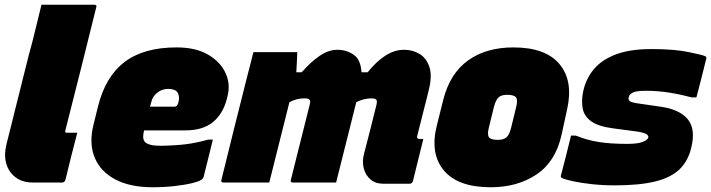

<svg xmlns="http://www.w3.org/2000/svg" viewBox="-20 -770 3000 810"><path d="M102 -540Q116 -589 129.5 -646Q143 -703 155 -750H378Q390 -750 386 -739Q354 -610 321.5 -480Q289 -350 256 -221Q254 -214 256 -212Q258 -210 265 -210H306Q293 -161 280.5 -111Q268 -61 256 -11Q252 0 242 0H118Q76 0 47 -21Q18 -42 7 -78Q-4 -114 7 -160Z M725 -570Q805 -570 857 -540Q909 -510 931 -463Q953 -416 940 -365L937 -353Q921 -290 878.5 -255Q836 -220 762 -220H588Q584 -206 584 -193.5Q584 -181 590 -173Q604 -155 657 -155Q720 -156 764 -161.5Q808 -167 858 -181H878Q868 -141 858.5 -102Q849 -63 839 -24Q838 -19 834 -15Q825 -6 793 2Q761 10 716.5 15Q672 20 624 20Q529 20 466.5 -13Q404 -46 379.5 -105Q355 -164 374 -242L393 -319Q424 -446 505 -508Q586 -570 725 -570ZM690 -395Q664 -395 644 -379.5Q624 -364 618 -339L613 -320H717Q722 -320 726 -324Q730 -328 733 -339Q739 -365 729 -380Q719 -395 690 -395Z M1049 -550H1234Q1234 -550 1233.5 -535Q1233 -520 1232 -500Q1231 -480 1230 -465H1253Q1290 -508 1328 -534Q1366 -560 1403 -560Q1441 -560 1471.5 -539.5Q1502 -519 1505 -465H1531Q1567 -510 1605.5 -535Q1644 -560 1685 -560Q1721 -560 1750 -542.5Q1779 -525 1791.5 -487.5Q1804 -450 1789 -391Q1782 -360 1768 -307Q1754 -254 1740 -196Q1738 -190 1741 -187Q1743 -184 1748 -184H1766Q1755 -140 1744 -95Q1733 -50 1722 -6Q1719 5 1708 5H1595Q1564 5 1543 -13Q1522 -31 1514.5 -60Q1507 -89 1516 -122Q1531 -179 1543 -227Q1555 -275 1568 -327Q1572 -344 1567.5 -349.5Q1563 -355 1546 -355Q1516 -355 1483 -339Q1473 -298 1458.5 -241Q1444 -184 1428.5 -121.5Q1413 -59 1398 0H1215Q1204 0 1207 -11Q1229 -98 1247.5 -172.5Q1266 -247 1286 -326Q1291 -344 1286 -349.5Q1281 -355 1264 -355Q1245 -355 1231 -351Q1217 -347 1201 -339Q1180 -254 1158.5 -169.5Q1137 -85 1116 0H922Q911 0 914 -11Q941 -121 968.5 -231.5Q996 -342 1024 -452Q1031 -479 1037.5 -504Q1044 -529 1049 -550Z M2146 -570Q2281 -570 2340 -500Q2399 -430 2373 -311L2349 -201Q2324 -88 2243.5 -34Q2163 20 2050 20Q1912 20 1852.5 -51Q1793 -122 1823 -241L1850 -349Q1878 -460 1954.5 -515Q2031 -570 2146 -570ZM2120 -370Q2095 -370 2083.5 -359.5Q2072 -349 2064 -320L2042 -230Q2035 -202 2043 -191Q2051 -180 2080 -180Q2105 -180 2117 -191Q2129 -202 2136 -230L2158 -320Q2165 -348 2157 -359Q2149 -370 2120 -370Z M2626 -163Q2671 -163 2692 -171.5Q2713 -180 2715 -190Q2717 -198 2705.5 -205Q2694 -212 2653 -217L2563 -229Q2504 -237 2474.5 -258Q2445 -279 2438.5 -311Q2432 -343 2440 -383Q2451 -436 2484 -476.5Q2517 -517 2577 -540Q2637 -563 2728 -563Q2824 -563 2884.5 -550.5Q2945 -538 2955 -533Q2961 -530 2960 -524Q2950 -484 2939.5 -442Q2929 -400 2918 -359H2898Q2845 -373 2799 -380Q2753 -387 2703 -387Q2666 -387 2651 -380Q2636 -373 2633 -362Q2629 -349 2637 -343Q2645 -337 2683 -332L2766 -320Q2846 -309 2881 -267.5Q2916 -226 2896 -146Q2883 -91 2847 -56Q2811 -21 2744.5 -4.5Q2678 12 2573 12Q2523 12 2477.5 7Q2432 2 2399 -5Q2366 -12 2351 -19Q2345 -22 2346 -28Q2357 -71 2368 -113Q2379 -155 2389 -198H2409Q2456 -179 2505.5 -171Q2555 -163 2626 -163Z"/></svg>

Font: Recursive Sn Lnr St XBk
Style: Italic
Weight: 1000
Italic angle: -15°
Version: Version 1.079;hotconv 1.0.112;makeotfexe 2.5.65598; ttfautoh